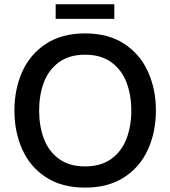

<svg xmlns="http://www.w3.org/2000/svg" viewBox="-20 -854 784 884"><path d="M46.4 -345.2Q46.4 -442.9 82.3 -523.4Q118.2 -604 191.4 -652.1Q264.6 -700.2 371.6 -700.2Q479 -700.2 552.2 -652.1Q625.5 -604 661.6 -523.4Q697.8 -442.9 697.8 -345.2Q697.8 -247.1 661.6 -166.5Q625.5 -85.9 552.2 -38.1Q479 9.8 371.6 9.8Q264.6 9.8 191.4 -38.1Q118.2 -85.9 82.3 -166.5Q46.4 -247.1 46.4 -345.2ZM584.5 -345.2Q584.5 -416.5 562.5 -474.4Q540.5 -532.2 492.9 -567.1Q445.3 -602.1 371.6 -602.1Q298.3 -602.1 251 -567.1Q203.6 -532.2 181.9 -474.4Q160.2 -416.5 160.2 -345.2Q160.2 -273.4 181.9 -215.6Q203.6 -157.7 251 -122.8Q298.3 -87.9 371.6 -87.9Q445.3 -87.9 492.9 -122.8Q540.5 -157.7 562.5 -215.6Q584.5 -273.4 584.5 -345.2ZM236.3 -767.1V-834.5H506.3V-767.1Z"/></svg>

Font: Acari Sans SemiBold
Style: Regular
Weight: 600
Designer: Alfredo Marco Pradil and Stefan Peev
Foundry: Hanken Design Co.
Version: Version 1.045;January 11, 2019;FontCreator 11.5.0.2425 64-bi